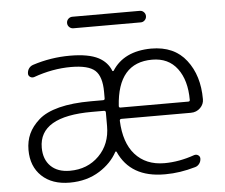

<svg xmlns="http://www.w3.org/2000/svg" viewBox="-51 -780 967 826"><g transform="rotate(-5 432.5 -367.0)"><path d="M398.4 -283.2V-298.8Q398.4 -306.6 390.6 -306.6H338.9Q110.4 -306.6 110.4 -171.9Q110.4 -121.1 140.1 -91.8Q169.9 -62.5 222.7 -62.5Q298.8 -62.5 348.6 -112.3Q398.4 -162.1 398.4 -240.2ZM462.9 -265.6Q455.1 -265.6 455.1 -257.8Q459 -163.1 503.9 -112.3Q550.8 -59.6 630.9 -59.6Q694.3 -59.6 760.7 -83Q770.5 -85.9 778.3 -80.6Q786.1 -75.2 786.1 -66.4Q786.1 -53.7 778.8 -43.9Q771.5 -34.2 760.7 -31.2Q693.4 -11.7 631.8 -11.7Q629.9 -11.7 627 -11.7Q480.5 -11.7 429.7 -126Q428.7 -127.9 426.8 -127.9Q424.8 -127.9 423.8 -126Q398.4 -79.1 347.7 -46.9Q292 -11.7 217.8 -11.7Q141.6 -11.7 97.2 -53.7Q52.7 -95.7 52.7 -167Q52.7 -205.1 66.9 -236.3Q81.1 -267.6 112.3 -295.4Q143.6 -323.2 200.7 -337.9Q257.8 -352.5 338.9 -352.5H390.6Q398.4 -352.5 398.4 -359.4V-387.7Q398.4 -454.1 369.6 -480.5Q340.8 -506.8 265.6 -506.8Q185.5 -506.8 104.5 -477.5Q94.7 -474.6 86.9 -480Q79.1 -485.4 79.1 -494.1Q79.1 -506.8 85.9 -516.6Q92.8 -526.4 104.5 -530.3Q182.6 -555.7 265.6 -555.7Q345.7 -555.7 388.7 -533.2Q426.8 -512.7 441.4 -475.6Q441.4 -473.6 443.8 -473.6Q446.3 -473.6 447.3 -474.6Q498 -554.7 616.2 -555.7Q715.8 -555.7 767.6 -488.3Q819.3 -421.9 819.3 -319.3Q819.3 -297.9 803.7 -282.2Q787.1 -265.6 762.7 -265.6ZM456.1 -321.3Q456.1 -314.5 462.9 -314.5H755.9Q762.7 -314.5 762.7 -321.3Q762.7 -406.2 724.6 -457Q686.5 -507.8 616.2 -507.8Q467.8 -507.8 456.1 -321.3ZM291 -671.9Q280.3 -671.9 272.9 -679.2Q265.6 -686.5 265.6 -696.8Q265.6 -707 272.9 -714.4Q280.3 -721.7 291 -721.7H582Q591.8 -721.7 599.1 -714.4Q606.4 -707 606.4 -696.8Q606.4 -686.5 599.1 -679.2Q591.8 -671.9 582 -671.9Z"/></g></svg>

Font: irohamaru Light
Style: Regular
Weight: 200
Designer: [Source Han Sans]
Ryoko NISHIZUKA  (kana & ideographs); Paul D. Hunt (Latin, Greek & Cyrillic); Wenlong ZHANG  (bopomofo
Version: Version 1.01